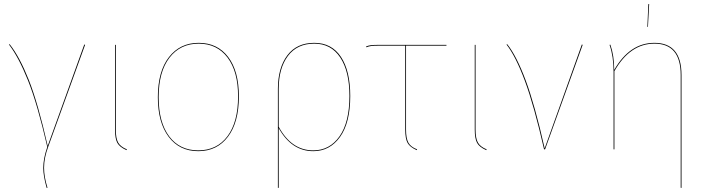

<svg xmlns="http://www.w3.org/2000/svg" viewBox="-20 -739 3511 950"><path d="M216 -17 397 -519 401 -517 219 -14Q198 42 198 91Q198 136 215 190L211 191Q194 132 194 92Q194 45 214 -12Q165 -225 118.5 -341Q72 -457 24 -519L28 -520Q77 -458 122.5 -343.5Q168 -229 216 -17Z M553 -98Q553 -55 564.5 -34Q576 -13 608 0L606 4Q572 -11 560.5 -32Q549 -53 549 -98V-517H553Z M1162 -262Q1162 -134 1108 -62.5Q1054 9 961 9Q868 9 814.5 -62Q761 -133 761 -258Q761 -386 816 -456.5Q871 -527 963 -527Q1056 -527 1109 -457Q1162 -387 1162 -262ZM765 -258Q765 -134 817 -64.5Q869 5 961 5Q1053 5 1105.5 -65Q1158 -135 1158 -262Q1158 -385 1106 -454Q1054 -523 963 -523Q872 -523 818.5 -453.5Q765 -384 765 -258Z M1713 -264Q1713 -132 1662.5 -61.5Q1612 9 1530 9Q1423 9 1359 -105V190L1355 191V-299Q1355 -403 1401.5 -465Q1448 -527 1535 -527Q1621 -527 1667 -457.5Q1713 -388 1713 -264ZM1709 -264Q1709 -386 1663.5 -454.5Q1618 -523 1535 -523Q1450 -523 1404.5 -462Q1359 -401 1359 -299V-112Q1422 5 1530 5Q1611 5 1660 -64.5Q1709 -134 1709 -264Z M1989 -513V-98Q1989 -55 2000.5 -33.5Q2012 -12 2044 0L2042 4Q2008 -11 1996.5 -32Q1985 -53 1985 -98V-513H1854Q1830 -513 1817.5 -511.5Q1805 -510 1793 -505L1791 -509Q1803 -514 1816 -515.5Q1829 -517 1853 -517H2189V-513Z M2333 -98Q2333 -55 2344.5 -34Q2356 -13 2388 0L2386 4Q2352 -11 2340.5 -32Q2329 -53 2329 -98V-517H2333Z M2675 -5 2859 -519 2863 -517 2677 0H2672Q2622 -218 2577 -339Q2532 -460 2486 -519L2490 -520Q2536 -462 2581 -341.5Q2626 -221 2675 -5Z M3352 -368V191L3348 190V-368Q3348 -523 3218 -523Q3097 -523 3020 -387V0H3016V-383Q3016 -460 2996 -517L3000 -518Q3019 -464 3019 -393Q3096 -527 3218 -527Q3352 -527 3352 -368ZM3192 -719 3186 -606H3183L3188 -719Z"/></svg>

Font: FiraGO Four
Style: Regular
Weight: 100
Designer: bBox Type
Foundry: bBox Type GmbH
Version: Version 1.001